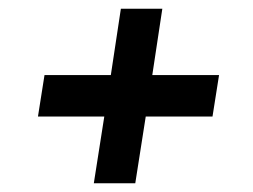

<svg xmlns="http://www.w3.org/2000/svg" viewBox="-20 -472 580 440"><path d="M195 -52 219 -205H67L82 -300H234L257 -452H352L329 -300H482L467 -205H314L290 -52Z"/></svg>

Font: Azeri Sans SemiBold
Style: Italic
Weight: 600
Designer: Hector Gatti & Omnibus-Type (original fonts) / Cristiano Sobral (main changes and remastering)
Foundry: Omnibus-Type
Version: Version 0.07;August 21, 2020;FontCreator 13.0.0.2681 64-bit;